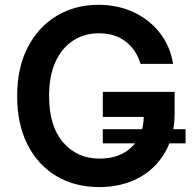

<svg xmlns="http://www.w3.org/2000/svg" viewBox="-20 -757 789 787"><path d="M387.2 9.8Q286.6 9.8 210.9 -35.4Q135.3 -80.6 92.8 -164.3Q50.3 -248 50.3 -362.8Q50.3 -480 94 -563.7Q137.7 -647.5 212.9 -692.4Q288.1 -737.3 383.3 -737.3Q463.4 -737.3 528.6 -706.5Q593.8 -675.8 636 -621.1Q678.2 -566.4 689.5 -495.1H556.2Q538.6 -553.2 494.9 -586.9Q451.2 -620.6 384.8 -620.6Q326.2 -620.6 280 -590.8Q233.9 -561 207.5 -503.7Q181.2 -446.3 181.2 -363.8Q181.2 -240.2 238.5 -173.6Q295.9 -106.9 387.7 -106.9Q469.7 -106.9 518.6 -153.1Q567.4 -199.2 569.3 -277.8H401.4V-380.4H695.8V-293Q695.8 -199.7 656 -131.6Q616.2 -63.5 546.6 -26.9Q477.1 9.8 387.2 9.8ZM401.4 -169.4V-227.5H740.7V-169.4Z"/></svg>

Font: Inter-SemiBold
Style: Regular
Weight: 600
Designer: Rasmus Andersson
Foundry: rsms
Version: Version 4.000;git-a52131595